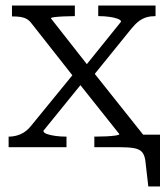

<svg xmlns="http://www.w3.org/2000/svg" viewBox="-20 -529 602 690"><path d="M500 0H319V-38H321Q342 -38 362.5 -39Q383 -40 396 -42Q409 -44 409 -47L257 -238L253 -242L94 -444Q86 -455 76.5 -460.5Q67 -466 54.5 -468Q42 -470 24 -470H23V-509H249V-471H247Q228 -471 208 -470Q188 -469 175.5 -467.5Q163 -466 163 -463L305 -282L309 -278L500 -38ZM11 0V-38H12Q34 -38 54.5 -47Q75 -56 91 -76L247 -267L282 -239L136 -59Q136 -52 148.5 -47.5Q161 -43 179.5 -40.5Q198 -38 217 -38H219V0ZM308 -248 278 -281 415 -451Q415 -457 403 -461.5Q391 -466 373 -468.5Q355 -471 336 -471H333V-509H539V-471H538Q521 -471 507 -467Q493 -463 480 -453.5Q467 -444 453 -427ZM407 0V-45H555V141H513L502 46Q499 27 490 17Q481 7 462 3.5Q443 0 412 0Z"/></svg>

Font: Roboto Serif 36pt Light
Style: Regular
Weight: 300
Designer: Greg Gazdowicz
Foundry: Commercial Type
Version: Version 1.008